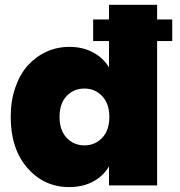

<svg xmlns="http://www.w3.org/2000/svg" viewBox="-20 -760 738 787"><path d="M23.9 -280.8Q23.9 -346.7 42.7 -401.1Q61.5 -455.6 94 -491.7Q126.5 -527.8 170.2 -547.9Q213.9 -567.9 264.2 -567.9Q318.8 -567.9 361.1 -545.4Q403.3 -522.9 426.8 -483.9V-591.8H361.8V-680.2H426.8V-740.2H624V-680.2H686V-591.8H624V0H426.8V-78.1Q404.3 -39.1 362.3 -16.1Q320.3 6.8 263.2 6.8Q160.6 6.8 92.3 -71.5Q23.9 -149.9 23.9 -280.8ZM428.2 -280.8Q428.2 -335 398.9 -366Q369.6 -397 326.2 -397Q282.2 -397 253.2 -366.5Q224.1 -335.9 224.1 -280.8Q224.1 -226.1 253.2 -195.1Q282.2 -164.1 326.2 -164.1Q369.6 -164.1 398.9 -195.1Q428.2 -226.1 428.2 -280.8Z"/></svg>

Font: Poppins ExtraBold
Style: Regular
Weight: 800
Designer: Ninad Kale (Devanagari), Jonny Pinhorn (Latin)
Foundry: Indian Type Foundry
Version: Version 3.200;PS 1.000;hotconv 16.6.54;makeotf.lib2.5.65590